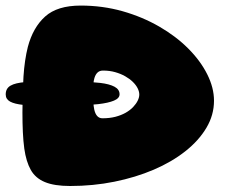

<svg xmlns="http://www.w3.org/2000/svg" viewBox="-42 -634 795 672"><path d="M119.5 -263.5Q71 -263.5 39.8 -266.8Q8.5 -270 -6.8 -278.5Q-22 -287 -22 -303.5Q-22 -324.5 -5.2 -334.2Q11.5 -344 47.5 -346.8Q83.5 -349.5 143 -349.5Q192 -349.5 234.5 -348.5Q277 -347.5 309 -343.8Q341 -340 358.8 -330.5Q376.5 -321 376.5 -304Q376.5 -290 356.8 -281.8Q337 -273.5 301.5 -269.5Q266 -265.5 219.5 -264.5Q173 -263.5 119.5 -263.5ZM203.5 17Q148 17 115 3.2Q82 -10.5 65.8 -39.2Q49.5 -68 43 -114Q39.5 -140 38 -171.5Q36.5 -203 36.5 -240.5Q36.5 -308 40.2 -366.2Q44 -424.5 55.5 -470Q73.5 -538 116 -576.2Q158.5 -614.5 240.5 -614.5Q317 -614.5 386.8 -594.8Q456.5 -575 515 -541.2Q573.5 -507.5 616.5 -464.5Q659.5 -421.5 683.2 -374.2Q707 -327 707 -281.5Q707 -231.5 680.5 -186.8Q654 -142 606.5 -104.5Q559 -67 495.8 -40Q432.5 -13 358.2 2Q284 17 203.5 17ZM316.5 -220Q341.5 -220 361.8 -225.2Q382 -230.5 397.5 -239.2Q413 -248 423.8 -259.2Q434.5 -270.5 440 -281.8Q445.5 -293 445.5 -303Q445.5 -313.5 439.8 -325Q434 -336.5 422.8 -347.5Q411.5 -358.5 396 -367.2Q380.5 -376 361 -381.5Q341.5 -387 318.5 -387Q307 -387 299.8 -380.5Q292.5 -374 288.5 -361Q286 -352.5 284.8 -341Q283.5 -329.5 283.5 -315.5Q283.5 -294.5 284.5 -278Q285.5 -261.5 288 -250Q295 -220 316.5 -220Z"/></svg>

Font: Gluten ExtraBold
Style: Regular
Weight: 800
Designer: Tyler Finck
Foundry: Etcetera Type Company
Version: Version 1.300